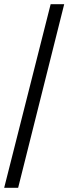

<svg xmlns="http://www.w3.org/2000/svg" viewBox="-20 -780 328 921"><path d="M0 121H67L288 -760H223Z"/></svg>

Font: Noto Serif Tamil SemiBold
Style: Regular
Weight: 600
Designer: Indian Type Foundry, Tom Grace, and the Monotype Design Team
Foundry: Monotype Imaging Inc.
Version: Version 2.004